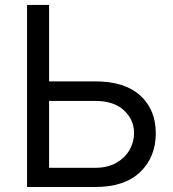

<svg xmlns="http://www.w3.org/2000/svg" viewBox="-20 -747 693 767"><path d="M176.1 -421.9H360.8Q478 -421.9 540.1 -365.6Q602.3 -309.3 602.3 -214.5Q602.3 -119.7 540.1 -59.8Q478 0 360.8 0H88.1V-727.3H176.1ZM176.1 -343.8V-76.7H360.8Q410.5 -76.7 445.1 -96.8Q479.8 -116.8 497.7 -148.6Q515.6 -180.4 515.6 -215.9Q515.6 -268.1 475.5 -305.9Q435.4 -343.8 360.8 -343.8Z"/></svg>

Font: Inter UI
Style: Regular
Weight: 400
Designer: Rasmus Andersson
Foundry: rsms
Version: 3.2;8d6f07862